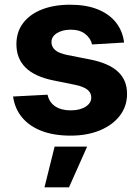

<svg xmlns="http://www.w3.org/2000/svg" viewBox="-20 -573 602 826"><path d="M513.9 -390 376 -381.8Q370.5 -407.9 347 -426.6Q323.5 -445.3 284.2 -445.3Q249 -445.3 225.2 -430.6Q201.4 -415.9 201.4 -391.8Q201.4 -372 216.7 -358.1Q232.1 -344.2 269.9 -336.3L369.1 -316.8Q448.3 -301 487.5 -264.6Q526.6 -228.3 526.6 -169.3Q526.6 -115.4 495.3 -75Q464.1 -34.5 409.3 -12Q354.6 10.5 283.8 10.5Q211.4 10.5 158.6 -9.9Q105.9 -30.4 74.7 -68.1Q43.5 -105.9 36.3 -157.8L184.6 -165.6Q191.7 -132.5 217.7 -115.4Q243.7 -98.2 284 -98.2Q323.6 -98.2 348.1 -113.9Q372.7 -129.5 372.7 -153.3Q372.7 -174.2 355.6 -187.5Q338.5 -200.8 302.7 -208.2L208.4 -227.3Q128.5 -243.7 89.6 -282.7Q50.6 -321.7 50.6 -382.8Q50.6 -435.6 79.3 -473.6Q108.1 -511.6 160.1 -532.2Q212.1 -552.7 281.8 -552.7Q350.7 -552.7 400.1 -532.9Q449.6 -513 478.6 -476.6Q507.6 -440.2 513.9 -390ZM171.3 233 215 57.6H354.9L276.8 233Z"/></svg>

Font: Inter
Style: Regular
Weight: 400
Designer: Rasmus Andersson
Foundry: rsms
Version: Version 4.000;git-8c9346024